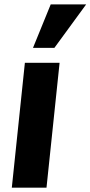

<svg xmlns="http://www.w3.org/2000/svg" viewBox="-20 -869 419 889"><path d="M132.8 -647.5 214.8 -848.6H378.9L231.9 -647.5ZM34.7 0 95.2 -578.1H255.9L195.3 0Z"/></svg>

Font: Oswald
Style: Bold
Weight: 700
Designer: Vernon Adams
Foundry: Vernon Adams
Version: 3.0; ttfautohint (v0.94.23-7a4d-dirty) -l 8 -r 50 -G 200 -x 